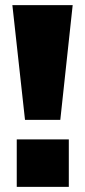

<svg xmlns="http://www.w3.org/2000/svg" viewBox="-20 -725 331 745"><path d="M77 -260 28 -705H262L214 -260ZM45 0V-184H247V0Z"/></svg>

Font: Nunito Sans 7pt Black
Style: Regular
Weight: 900
Designer: Vernon Adams
Foundry: Vernon Adams
Version: Version 3.101;gftools[0.9.27]